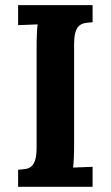

<svg xmlns="http://www.w3.org/2000/svg" viewBox="-20 -720 427 740"><path d="M265.6 -164.1Q265.6 -150.4 265.4 -137.2Q265.1 -124 264.6 -112.1Q264.2 -100.1 263.4 -90.3Q262.7 -80.6 261.7 -74.2L336.9 -77.1V0H49.8V-65.9Q66.4 -66.9 79.8 -69.1Q93.3 -71.3 102.3 -79.8Q111.3 -88.4 116.2 -105.5Q121.1 -122.6 121.1 -152.8V-536.1Q121.1 -549.8 121.3 -563Q121.6 -576.2 122.1 -588.1Q122.6 -600.1 123.3 -609.9Q124 -619.6 125 -626L49.8 -623V-700.2H336.9V-634.3Q319.8 -633.3 306.6 -630.9Q293.5 -628.4 284.4 -620.1Q275.4 -611.8 270.5 -594.7Q265.6 -577.6 265.6 -547.4Z"/></svg>

Font: DimaBanoo
Style: Bold
Weight: 800
Designer: R.Balvardi
Foundry: R.Balvardi
Version: Version 1.0.0-alpha3